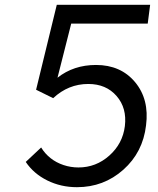

<svg xmlns="http://www.w3.org/2000/svg" viewBox="-20 -768 658 798"><path d="M300 10Q233 10 176.5 -18Q120 -46 87 -95L151 -155Q167 -129 190.5 -110.5Q214 -92 244 -82Q274 -72 306 -72Q379 -72 434.5 -121.5Q490 -171 499 -244Q508 -319 464.5 -369Q421 -419 347 -419Q264 -419 201 -360L130 -395L216 -748H604L594 -670H276L219 -445Q286 -498 379 -498Q482 -498 541.5 -426.5Q601 -355 587 -247Q574 -135 492.5 -62.5Q411 10 300 10Z"/></svg>

Font: Orkney
Style: Italic
Weight: 400
Italic angle: -7°
Designer: Samuel Oakes and Alfredo Marco Pradil
Foundry: Alfredo Marco Pradil
Version: 1.0; ttfautohint (v1.5)